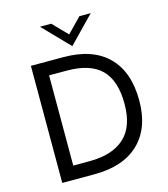

<svg xmlns="http://www.w3.org/2000/svg" viewBox="-128 -992 959 1093"><g transform="rotate(-15 351.5 -446.0)"><path d="M359.4 -737.3 210 -891.6H276.4L359.4 -806.2L442.4 -891.6H509.3ZM102.5 0V-689.9H293.5Q465.8 -689.9 556.6 -599.4Q647.5 -508.8 647.5 -339.8Q647.5 -177.7 555.2 -88.9Q462.9 0 292.5 0ZM188.5 -79.1H284.2Q418.5 -79.1 490 -143.6Q561.5 -208 561.5 -343.3Q561.5 -480.5 496.1 -545.7Q430.7 -610.8 292 -610.8H188.5Z"/></g></svg>

Font: HK Grotesk Medium Legacy
Style: Regular
Weight: 500
Designer: Alfredo Marco Pradil
Foundry: Hanken Design Co.
Version: Version 2.022;PS 002.022;hotconv 1.0.88;makeotf.lib2.5.64775